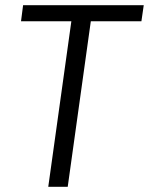

<svg xmlns="http://www.w3.org/2000/svg" viewBox="-20 -720 574 740"><path d="M534 -700 525 -638H330L241 0H166L255 -638H61L69 -700Z"/></svg>

Font: Pathway Extreme 8pt Thin 12pt Light
Style: Italic
Weight: 300
Italic angle: -8°
Version: Version 1.001;gftools[0.9.26]